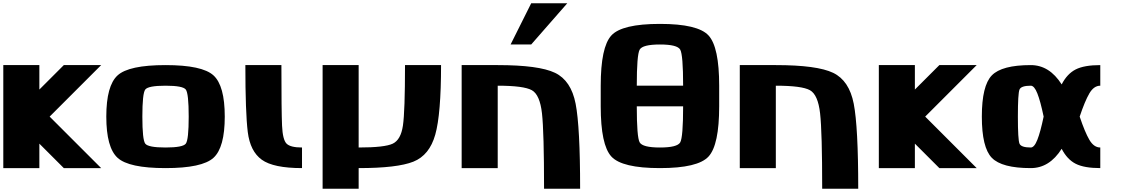

<svg xmlns="http://www.w3.org/2000/svg" viewBox="-20 -1020 6821 1165"><path d="M218.8 -625V-476.6L367.2 -625H593.8L281.2 -312.5L593.8 0H367.2L218.8 -148.4V0H0V-625Z M1125 -312.5Q1125 -453.1 1107.4 -476.6Q1089.8 -500 984.4 -500Q878.9 -500 861.3 -476.6Q843.8 -453.1 843.8 -312.5Q843.8 -171.9 861.3 -148.4Q878.9 -125 984.4 -125Q1089.8 -125 1107.4 -148.4Q1125 -171.9 1125 -312.5ZM1343.8 -312.5Q1343.8 -125 1275.4 -62.5Q1207 0 984.4 0Q761.7 0 693.4 -62.5Q625 -125 625 -312.5Q625 -500 693.4 -562.5Q761.7 -625 984.4 -625Q1207 -625 1275.4 -562.5Q1343.8 -500 1343.8 -312.5Z M1687.5 -625Q1687.5 -343.8 1691.4 -257.8Q1695.3 -171.9 1718.8 -148.4Q1742.2 -125 1812.5 -125V0Q1639 0 1568.5 -50.8Q1498 -101.6 1483.4 -218.8Q1468.8 -335.9 1468.8 -625Z M2156.2 -625V-125Q2314.5 -125 2363.3 -148.4Q2412.1 -171.9 2424.8 -257.8Q2437.5 -343.8 2437.5 -625H2656.2Q2656.2 -328.1 2621.1 -203.1Q2585.9 -78.1 2488.3 -39.1Q2390.6 0 2156.2 0V125H1937.5V-625Z M3000 0H2781.2V-625H3000Q3250 -625 3347.7 -578.1Q3445.3 -531.2 3472.7 -390.6Q3500 -250 3500 125H3281.2Q3281.2 -218.8 3268.6 -332Q3255.9 -445.3 3207 -472.7Q3158.2 -500 3000 -500ZM3203.1 -750H3078.1L3203.1 -1000H3421.9Z M3984.4 -875Q4214.8 -875 4279.3 -804.7Q4343.8 -734.4 4343.8 -500V-375Q4343.8 -140.6 4279.3 -70.3Q4214.8 0 3984.4 0Q3753.9 0 3689.5 -70.3Q3625 -140.6 3625 -375V-500Q3625 -734.4 3689.5 -804.7Q3753.9 -875 3984.4 -875ZM3843.8 -375Q3843.8 -187.5 3861.3 -156.2Q3878.9 -125 3984.4 -125Q4089.8 -125 4107.4 -156.2Q4125 -187.5 4125 -375ZM3984.4 -750Q3878.9 -750 3861.3 -718.8Q3843.8 -687.5 3843.8 -500H4125Q4125 -687.5 4107.4 -718.8Q4089.8 -750 3984.4 -750Z M4687.5 0H4468.8V-625H4687.5Q4937.5 -625 5035.2 -578.1Q5132.8 -531.2 5160.2 -390.6Q5187.5 -250 5187.5 125H4968.8Q4968.8 -218.8 4956.1 -332Q4943.4 -445.3 4894.5 -472.7Q4845.7 -500 4687.5 -500Z M5531.2 -625V-476.6L5679.7 -625H5906.2L5593.8 -312.5L5906.2 0H5679.7L5531.2 -148.4V0H5312.5V-625Z M6656.2 -125V0Q6558.6 0 6506.8 -26.4Q6455.1 -52.7 6421.9 -117.2Q6347.7 0 6234.4 0Q6058.6 0 5998 -62.5Q5937.5 -125 5937.5 -312.5Q5937.5 -500 5998 -562.5Q6058.6 -625 6234.4 -625Q6347.7 -625 6421.9 -507.8Q6455.1 -572.3 6506.8 -598.6Q6558.6 -625 6656.2 -625V-500Q6617.2 -500 6589.8 -453.1Q6562.5 -406.2 6531.2 -312.5Q6562.5 -218.8 6589.8 -171.9Q6617.2 -125 6656.2 -125ZM6234.4 -500Q6175.8 -500 6166 -476.6Q6156.2 -453.1 6156.2 -312.5Q6156.2 -171.9 6166 -148.4Q6175.8 -125 6234.4 -125Q6255.9 -125 6274.4 -171.9Q6293 -218.8 6312.5 -312.5Q6293 -406.2 6274.4 -453.1Q6255.9 -500 6234.4 -500Z"/></svg>

Font: CraftyPE
Style: Regular
Weight: 400
Designer: Erek Butcher
Foundry: Haunted Coop
Version: Version 0.018;April 4, 2024;FontCreator 15.0.0.2962 64-bit